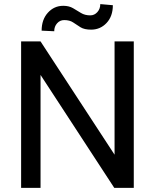

<svg xmlns="http://www.w3.org/2000/svg" viewBox="-20 -912 753 932"><path d="M629.4 -710.9V0H534.7L176.8 -548.3V0H82.5V-710.9H176.8L536.1 -161.1V-710.9ZM466.8 -892.1 527.8 -886.7Q527.8 -833 497.3 -800.5Q466.8 -768.1 422.4 -768.1Q389.2 -768.1 370.6 -779.8Q352.1 -791.5 335.2 -803Q318.4 -814.5 291.5 -814.5Q271 -814.5 257.1 -798.8Q243.2 -783.2 243.2 -760.3L182.1 -763.2Q182.1 -816.9 212.4 -850.3Q242.7 -883.8 287.1 -883.8Q314.9 -883.8 334.5 -872.3Q354 -860.8 373 -849.1Q392.1 -837.4 418 -837.4Q438.5 -837.4 452.6 -853.3Q466.8 -869.1 466.8 -892.1Z"/></svg>

Font: RobotoDEMO
Style: Regular
Weight: 400
Designer: Christian Robertson
Foundry: Google
Version: Version 2.136